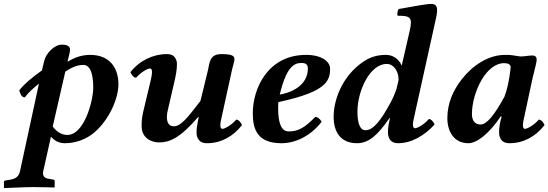

<svg xmlns="http://www.w3.org/2000/svg" viewBox="-27 -718 2788 976"><path d="M316 -404C320 -422 329 -452 329 -464C329 -481 319 -491 287 -491C249 -491 207 -447 198 -409L186 -360C136 -324 99 -294 71 -259C75 -245 81 -223 99 -223C121 -252 143 -270 171 -293L75 151C69 179 54 191 22 196L3 199C-2 200 -7 201 -7 207V236L-5 238C-5 238 106 233 142 233C181 233 249 235 249 235L251 233V203C251 198 249 196 245 195L226 192C211 190 185 185 193 151L232 -23C247 -7 267 10 303 10C358 10 412 -10 453 -45C530 -111 575 -220 575 -289C575 -373 531 -439 431 -439C380 -439 343 -420 316 -404ZM447 -273C447 -207 402 -32 315 -32C289 -32 262 -46 241 -75L305 -354C330 -370 359 -388 397 -388C439 -388 447 -322 447 -273Z M980 -107C976 -86 972 -64 972 -47C972 -38 973 -29 975 -23C983 -3 995 10 1025 10C1095 10 1157 -23 1203 -82C1200 -91 1188 -110 1174 -110C1148 -80 1114 -63 1104 -63C1096 -63 1093 -71 1093 -81C1093 -94 1097 -110 1100 -124L1152 -361C1156 -381 1165 -406 1165 -416C1165 -433 1155 -443 1099 -443C1038 -443 1039 -400 1030 -361L992 -205C929 -123 893 -76 857 -76C820 -76 816 -117 826 -158L863 -318C870 -350 876 -392 870 -410C862 -431 851 -443 821 -443C751 -443 682 -410 636 -351C639 -342 651 -323 665 -323C691 -353 725 -370 735 -370C752 -370 745 -335 739 -309L701 -150C693 -116 693 -95 693 -78C693 -77 693 -77 693 -76C693 -16 743 6 782 6C834 6 889 -16 981 -124L983 -122C974 -80 980 -107 980 -107Z M1388 -199C1514 -226 1586 -255 1620 -288C1651 -317 1651 -351 1651 -369C1651 -404 1610 -439 1529 -439C1335 -439 1258 -269 1258 -142C1258 -57 1284 10 1404 10C1471 10 1549 -23 1608 -99C1603 -110 1588 -124 1576 -124C1519 -66 1488 -50 1440 -50C1401 -50 1387 -98 1387 -165C1387 -170 1387 -191 1388 -199ZM1538 -370C1538 -280 1448 -246 1395 -237C1429 -378 1467 -398 1506 -398C1527 -398 1538 -390 1538 -370Z M2056 -563 2015 -384C2003 -414 1974 -439 1936 -439C1883 -439 1844 -425 1799 -389C1713 -321 1669 -213 1669 -124C1669 -51 1701 10 1789 10C1846 10 1893 -30 1953 -118L1955 -117C1950 -95 1945 -67 1945 -47C1945 -13 1960 10 1996 10C2066 10 2132 -30 2182 -85C2179 -94 2167 -113 2153 -113C2127 -83 2093 -66 2083 -66C2075 -66 2072 -74 2072 -84C2072 -97 2076 -113 2079 -127L2180 -583C2187 -616 2195 -645 2195 -665C2195 -686 2188 -698 2165 -698C2134 -698 2042 -679 1999 -672C1993 -660 1991 -647 1994 -638C2056 -638 2072 -632 2056 -563ZM1988 -264C1981 -244 1971 -220 1957 -194C1908 -104 1870 -56 1831 -56C1802 -56 1790 -94 1790 -150C1790 -256 1853 -393 1939 -393C1977 -393 1999 -351 1999 -316C1999 -315 1999 -313 1999 -311ZM1994 -282 1997 -300C1997 -294 1995 -288 1994 -282Z M2680 -436C2662 -436 2639 -431 2621 -431C2615 -431 2610 -432 2605 -433C2578 -436 2580 -439 2540 -439C2456 -439 2376 -386 2321 -316C2276 -259 2247 -192 2247 -118C2247 -49 2281 10 2354 10C2397 10 2459 -38 2519 -127L2523 -125L2518 -107C2513 -86 2510 -64 2510 -47C2510 -38 2511 -29 2513 -23C2521 -3 2533 10 2563 10C2633 10 2695 -23 2741 -82C2738 -91 2726 -110 2712 -110C2686 -80 2652 -63 2642 -63C2634 -63 2631 -71 2631 -81C2631 -94 2635 -110 2638 -124L2680 -320C2689 -360 2701 -398 2701 -415C2701 -429 2693 -436 2680 -436ZM2537 -226C2488 -136 2448 -85 2416 -85C2385 -85 2372 -108 2372 -138C2372 -196 2392 -263 2423 -315C2452 -363 2492 -397 2535 -397C2556 -397 2567 -391 2569 -378C2569 -378 2562 -290 2537 -226Z"/></svg>

Font: Libertinus Serif
Style: Bold Italic
Weight: 700
Italic angle: -12°
Designer: Philipp H. Poll, Khaled Hosny
Foundry: Caleb Maclennan
Version: Version 7.050;RELEASE